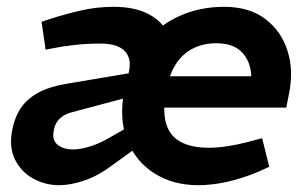

<svg xmlns="http://www.w3.org/2000/svg" viewBox="-20 -536 902 564"><path d="M154 8Q113 8 77.5 -11.5Q42 -31 24 -67.5Q6 -104 16 -155Q24 -194 42.5 -220.5Q61 -247 94 -264.5Q127 -282 176 -290L378 -324L363 -252L190 -206Q175 -202 164 -194.5Q153 -187 146.5 -176.5Q140 -166 138 -152Q132 -125 149 -111Q166 -97 195 -97Q215 -97 242 -105Q269 -113 297 -129L355 -162L381 -102L306 -48Q269 -20 228.5 -6Q188 8 154 8ZM341 -237 359 -327Q367 -365 346 -386.5Q325 -408 275 -408Q235 -408 199.5 -404Q164 -400 134 -394L114 -390L102 -472L129 -481Q173 -495 219 -505.5Q265 -516 314 -516Q377 -516 418.5 -493.5Q460 -471 477 -430.5Q494 -390 484 -337L465 -237ZM562 8Q489 8 434 -26.5Q379 -61 354 -123.5Q329 -186 345 -270Q361 -352 403 -406.5Q445 -461 506 -488.5Q567 -516 638 -516Q712 -516 759 -480.5Q806 -445 824.5 -387Q843 -329 829 -261L821 -220H417L435 -312H757L715 -273Q726 -332 700.5 -370.5Q675 -409 616 -409Q577 -409 546.5 -393.5Q516 -378 496.5 -347.5Q477 -317 468 -271Q457 -210 468 -173Q479 -136 511 -119Q543 -102 593 -102Q619 -102 648.5 -106.5Q678 -111 708 -119L750 -130L771 -46L735 -30Q689 -11 645.5 -1.5Q602 8 562 8Z"/></svg>

Font: REM Medium Medium
Style: Italic
Weight: 500
Italic angle: -11°
Version: Version 1.005;gftools[0.9.28]